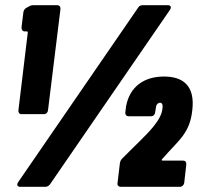

<svg xmlns="http://www.w3.org/2000/svg" viewBox="-20 -720 770 740"><path d="M165 -295 213 -685C214 -694 209 -700 200 -700H110C103 -700 98 -699 91 -695L82 -690C75 -686 71 -680 70 -672L63 -615C62 -606 67 -599 75 -599H83C86 -599 88 -597 87 -594L51 -295C50 -286 55 -280 63 -280H149C158 -280 164 -286 165 -295ZM512 -690 50 -18C43 -7 47 0 58 0H154C162 0 168 -3 173 -10L635 -682C642 -693 638 -700 626 -700H530C522 -700 516 -697 512 -690ZM605 -107C641 -148 667 -172 685 -197C704 -224 716 -250 721 -294C733 -392 683 -425 612 -425C534 -425 480 -385 466 -311L463 -287C462 -278 467 -272 476 -272H562C571 -272 577 -278 578 -287L581 -306C582 -317 589 -324 597 -324C603 -324 609 -319 606 -301C604 -279 591 -257 572 -233C543 -197 497 -156 451 -109C445 -103 443 -97 442 -90L433 -15C431 -6 437 0 445 0H673C682 0 688 -6 690 -15L698 -86C699 -95 694 -101 686 -101H607C603 -101 602 -104 605 -107Z"/></svg>

Font: Barlow Condensed Black
Style: Italic
Weight: 900
Width: 3
Italic angle: -7°
Designer: Jeremy Tribby
Foundry: Tribby Type
Version: Version 1.422;hotconv 1.0.109;makeotfexe 2.5.65596